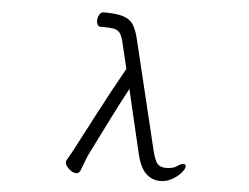

<svg xmlns="http://www.w3.org/2000/svg" viewBox="-51 -778 1102 850"><g transform="rotate(5 500.0 -353.0)"><path d="M712 -52Q723 -52 736 -54.5Q749 -57 757 -63Q776 -76 787 -76Q797 -76 797 -66Q797 -54 781.5 -36.5Q766 -19 742 -5.5Q718 8 691 8Q654 8 627 -17Q600 -42 585 -105L519 -386Q490 -332 453 -259Q416 -186 372 -97Q359 -72 350.5 -48Q342 -24 335 -7Q329 6 317 6Q301 6 284 -9.5Q267 -25 267 -39Q267 -43 269 -47Q280 -65 291.5 -86.5Q303 -108 316 -133Q348 -194 380 -255.5Q412 -317 442.5 -373Q473 -429 498 -473L471 -586Q464 -617 454 -630Q444 -643 427 -646Q410 -649 380 -649H369Q359 -649 354.5 -656.5Q350 -664 350 -674Q350 -688 357 -701Q364 -714 377 -714Q436 -714 466 -703.5Q496 -693 509.5 -670.5Q523 -648 532 -611L650 -122Q660 -83 670.5 -68.5Q681 -54 706 -52Z"/></g></svg>

Font: Moon Stars Kai T HW
Style: Regular
Weight: 400
Designer: GuiWonder
Version: Version 1.101